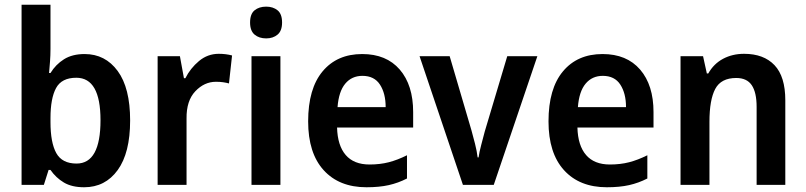

<svg xmlns="http://www.w3.org/2000/svg" viewBox="-20 -780 3401 810"><path d="M193 -573Q193 -547 191 -520.5Q189 -494 187 -472H193Q215 -508 250 -530Q285 -552 337 -552Q424 -552 476.5 -480.5Q529 -409 529 -272Q529 -135 476.5 -62.5Q424 10 335 10Q283 10 249.5 -10Q216 -30 193 -63H185L165 0H71V-760H193ZM302 -452Q240 -452 216.5 -408.5Q193 -365 193 -282V-265Q193 -178 217.5 -134Q242 -90 303 -90Q404 -90 404 -273Q404 -452 302 -452Z M903 -553Q933 -553 959 -546L946 -428Q935 -431 921.5 -433Q908 -435 891 -435Q842 -435 804 -395Q766 -355 767 -280V0H645V-543H739L756 -450H762Q783 -492 819.5 -522.5Q856 -553 903 -553Z M1103 -752Q1132 -752 1151 -736.5Q1170 -721 1170 -685Q1170 -650 1151 -634Q1132 -618 1103 -618Q1073 -618 1054 -634Q1035 -650 1035 -685Q1035 -721 1054 -736.5Q1073 -752 1103 -752ZM1163 -543V0H1041V-543Z M1508 -552Q1610 -552 1666.5 -486.5Q1723 -421 1723 -307V-242H1402Q1404 -166 1438.5 -126Q1473 -86 1539 -86Q1583 -86 1620 -95.5Q1657 -105 1697 -125V-27Q1660 -8 1620 1Q1580 10 1526 10Q1411 10 1345.5 -62Q1280 -134 1280 -268Q1280 -406 1341 -479Q1402 -552 1508 -552ZM1509 -460Q1464 -460 1436.5 -427Q1409 -394 1404 -328H1607Q1607 -386 1583 -423Q1559 -460 1509 -460Z M1933 0 1750 -543H1877L1969 -230Q1976 -205 1984 -173.5Q1992 -142 1995 -116H1999Q2002 -138 2010 -168Q2018 -198 2025 -225L2120 -543H2247L2063 0Z M2522 -552Q2624 -552 2680.5 -486.5Q2737 -421 2737 -307V-242H2416Q2418 -166 2452.5 -126Q2487 -86 2553 -86Q2597 -86 2634 -95.5Q2671 -105 2711 -125V-27Q2674 -8 2634 1Q2594 10 2540 10Q2425 10 2359.5 -62Q2294 -134 2294 -268Q2294 -406 2355 -479Q2416 -552 2522 -552ZM2523 -460Q2478 -460 2450.5 -427Q2423 -394 2418 -328H2621Q2621 -386 2597 -423Q2573 -460 2523 -460Z M3119 -553Q3202 -553 3247.5 -505Q3293 -457 3293 -357V0H3172V-329Q3172 -390 3151.5 -420.5Q3131 -451 3086 -451Q3022 -451 2997.5 -405Q2973 -359 2973 -266V0H2851V-543H2946L2962 -470H2968Q2991 -511 3030.5 -532Q3070 -553 3119 -553Z"/></svg>

Font: Noto Sans Hebrew SemiCondensed SemiBold
Style: Regular
Weight: 600
Width: 4
Designer: Monotype Design Team
Foundry: Monotype Imaging Inc.
Version: Version 2.004; ttfautohint (v1.8.4.7-5d5b)